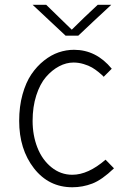

<svg xmlns="http://www.w3.org/2000/svg" viewBox="-20 -770 534 802"><path d="M289.1 -562Q381.8 -562 446.8 -482.9L413.1 -449.2Q411.1 -451.7 407.2 -455.6Q403.3 -459.5 390.6 -469.7Q377.9 -480 364.3 -488Q350.6 -496.1 329.6 -502.4Q308.6 -508.8 287.1 -508.8Q256.8 -508.8 227.1 -493.2Q197.3 -477.5 172.1 -448.5Q147 -419.4 131.6 -371.6Q116.2 -323.7 116.2 -265.1Q116.2 -204.6 136.2 -153.6Q156.2 -102.5 194.8 -71.3Q233.4 -40 282.2 -40Q348.1 -40 420.9 -103Q428.7 -95.2 439.2 -84.2Q449.7 -73.2 456.1 -66.9Q405.8 -18.6 365.5 -3.2Q325.2 12.2 282.2 12.2Q183.6 12.2 121.8 -67.1Q60.1 -146.5 60.1 -265.1Q60.1 -325.2 74 -375.2Q87.9 -425.3 110.8 -459.2Q133.8 -493.2 163.6 -516.8Q193.4 -540.5 225.1 -551.3Q256.8 -562 289.1 -562ZM307.1 -621.1H253.9L116.2 -750H172.9L279.8 -646Q328.6 -694.8 388.2 -750H444.8Q415 -723.1 370.8 -681.2Q326.7 -639.2 307.1 -621.1Z"/></svg>

Font: Junction Light
Style: Regular
Weight: 300
Designer: Caroline Hadilaksono
Foundry: Caroline Hadilaksono
Version: Version 1.002